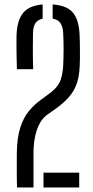

<svg xmlns="http://www.w3.org/2000/svg" viewBox="-20 -826 408 846"><path d="M55.1 0Q54.6 -17.4 54.3 -33.1Q54 -48.7 54 -63Q53.9 -77.4 53.9 -91.4Q53.9 -105.4 54 -119.6Q54 -133.8 54.1 -149.5Q54.8 -217.7 68.9 -262.4Q83.1 -307.2 107.3 -336.6Q131.5 -366 162.2 -387.7L207.7 -421.5Q238.8 -447.3 247.7 -475.6Q256.6 -503.8 258.3 -534.6Q260.2 -571.5 260.2 -608.3Q260.2 -645.2 258.3 -682.1Q256.5 -709.5 246 -724.6Q235.5 -739.7 212 -743.9V-806.3Q274.6 -802.2 301.3 -770.4Q328 -738.5 330.8 -671.6Q331.3 -656.9 331.8 -638.8Q332.2 -620.7 332.2 -601.8Q332.2 -582.9 332.2 -565.4Q332.1 -547.9 331.2 -535Q329.3 -488.5 317.7 -456.2Q306 -423.9 284.7 -399.5Q263.4 -375 231.8 -351.5L183.6 -317.3Q163.8 -300.8 151.3 -275Q138.8 -249.1 133.2 -217Q127.6 -185 127.6 -149.5V0ZM54.5 -521.1Q53.9 -547.7 53.2 -574.3Q52.5 -600.8 52.5 -625.6Q52.4 -650.3 52.9 -670.8Q55.3 -737.5 82.3 -769.6Q109.2 -801.7 167.9 -806.3V-743.6Q146.2 -739 136.3 -724.1Q126.3 -709.2 125.4 -682.1Q124.7 -642.1 124.7 -601.6Q124.7 -561.1 126.2 -521.1ZM171.7 0V-65.2H329V0Z"/></svg>

Font: Big Shoulders Stencil Display SC Thin
Style: Regular
Weight: 100
Designer: Patric King
Foundry: XO Type Co
Version: Version 2.001